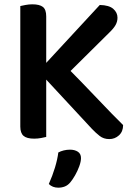

<svg xmlns="http://www.w3.org/2000/svg" viewBox="-20 -635 620 889"><path d="M148 -316 268 -346Q362 -251 433 -176Q504 -101 550 -56Q550 -26 531 -8.5Q512 9 486 9Q460 9 441.5 -5.5Q423 -20 405 -39ZM275 -275 134 -279 442 -612Q485 -611 504.5 -594Q524 -577 524 -553Q524 -535 515 -519Q506 -503 486 -484ZM74 -397H194V-1Q186 1 170.5 4Q155 7 138 7Q104 7 89 -6Q74 -19 74 -49ZM194 -264H74V-607Q82 -609 98 -612Q114 -615 130 -615Q163 -615 178.5 -603Q194 -591 194 -559ZM305 210Q294 223 280 228.5Q266 234 250 234Q223 234 206 217Q223 179 234.5 141Q246 103 250 71Q261 65 275 61.5Q289 58 304 58Q326 58 340.5 67.5Q355 77 355 97Q355 113 347 135Q339 157 327.5 177Q316 197 305 210Z"/></svg>

Font: BalooTamma2SemiBold
Style: Regular
Weight: 600
Designer: Divya Kowshik, Shuchita Grover and Ek Type
Foundry: Ek Type
Version: Version 1.700